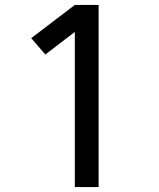

<svg xmlns="http://www.w3.org/2000/svg" viewBox="-20 -755 640 775"><path d="M282 0V-626L163 -535L106 -601L282 -735H378V0Z"/></svg>

Font: Iosevka Aile Medium
Style: Regular
Weight: 500
Designer: Belleve Invis
Foundry: Belleve Invis
Version: Version 27.3.5; ttfautohint (v1.8.4)